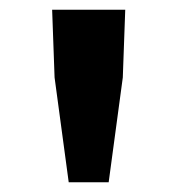

<svg xmlns="http://www.w3.org/2000/svg" viewBox="-20 -800 365 394"><path d="M87 -780 92 -641 121 -426H203L232 -641L237 -780Z"/></svg>

Font: Bithumb Trading Sans Bold
Style: Bold
Weight: 700
Designer: Ham Hyungwon
Foundry: Bithumb
Version: Version 0.500;FEAKit 1.0